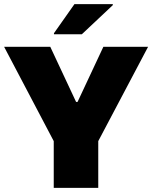

<svg xmlns="http://www.w3.org/2000/svg" viewBox="-20 -916 742 936"><path d="M242 0V-228L0 -688H225L351 -419H358L484 -688H702L459 -228V0ZM243 -749V-754L343 -896H530V-891L379 -749Z"/></svg>

Font: Saira SemiExpanded ExtraBold
Style: Regular
Weight: 800
Width: 6
Designer: Hector Gatti with collaboration of the Omnibus-Type team
Foundry: Omnibus-Type
Version: Version 1.101